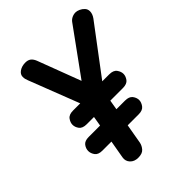

<svg xmlns="http://www.w3.org/2000/svg" viewBox="-254 -1070 1214 1214"><g transform="rotate(-45 353.0 -462.5)"><path d="M266.5 2.5Q232 2.5 212.2 -18.8Q192.5 -40 197.5 -70L218.5 -190H137.5Q101.5 -190 87 -210Q72.5 -230 72.5 -251.5Q72.5 -273.5 87 -293Q101.5 -312.5 137.5 -312.5H239.5L250.5 -378H185.5Q149 -378 134.2 -397.8Q119.5 -417.5 119.5 -439Q119.5 -459.5 134.2 -480Q149 -500.5 185.5 -500.5H250L119.5 -837Q115 -849 113 -857Q111 -865 111 -876Q111 -898.5 133.2 -913.5Q155.5 -928.5 187 -928.5Q209.5 -928.5 223.8 -917.8Q238 -907 247 -884.5L356.5 -595L576.5 -898.5Q586.5 -913 602.5 -920.8Q618.5 -928.5 635.5 -928.5Q648.5 -928.5 664.8 -921.2Q681 -914 693.2 -900.8Q705.5 -887.5 705.5 -868.5Q705.5 -845.5 688.5 -821.5L447 -500.5H509Q546 -500.5 560.8 -480Q575.5 -459.5 575.5 -439Q575.5 -418.5 560.8 -398.2Q546 -378 509 -378H396.5L385.5 -312.5H462.5Q498.5 -312.5 513.5 -293Q528.5 -273.5 528.5 -251.5Q528.5 -231.5 513.5 -210.8Q498.5 -190 462.5 -190H364L341 -58Q336.5 -35.5 320 -16.5Q303.5 2.5 266.5 2.5Z"/></g></svg>

Font: Edu AU VIC WA NT Pre
Style: Bold
Weight: 700
Designer: Tina and Corey Anderson, Eben Sorkin, Mirko Velimirovic
Foundry: Google for Education
Version: Version 1.001